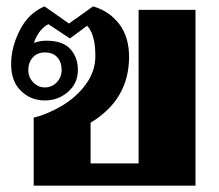

<svg xmlns="http://www.w3.org/2000/svg" viewBox="-20 -584 690 604"><path d="M86 -214Q131 -225 176 -252Q221 -279 250.5 -319.5Q280 -360 280 -408Q280 -476 254 -503L200 -463L132 -508Q113 -497 102 -480.5Q91 -464 87 -449Q105 -456 126 -456Q177 -456 201 -430Q225 -404 225 -364Q225 -322 194 -295Q163 -268 121 -268Q77 -268 46 -298Q15 -328 15 -382Q15 -435 42 -488.5Q69 -542 120 -564L197 -510L273 -564Q324 -549 355 -508.5Q386 -468 386 -405Q386 -271 265 -198V-70H416V-553H595V0H86ZM174 -364Q174 -388 160.5 -403.5Q147 -419 121 -419Q97 -419 83 -403Q69 -387 69 -364Q69 -341 84.5 -325Q100 -309 121 -309Q143 -309 158.5 -325Q174 -341 174 -364Z"/></svg>

Font: Taviraj Bold
Style: Regular
Weight: 700
Designer: Katatrad Team
Foundry: CadsonDemak
Version: Version 1.030